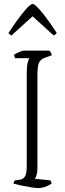

<svg xmlns="http://www.w3.org/2000/svg" viewBox="-20 -970 337 990"><path d="M177 0Q167 0 141.5 -4Q116 -8 90 -13.5Q64 -19 50 -23Q50 -28 52.5 -33Q55 -38 57 -40L80 -43Q98 -45 108 -59Q118 -73 118 -116V-599Q118 -628 122.5 -645.5Q127 -663 131 -670H59Q54 -674 52 -687Q58 -692 76.5 -700.5Q95 -709 102 -709H234Q238 -706 242 -699.5Q246 -693 247 -685L211 -672Q190 -665 181.5 -647.5Q173 -630 173 -584V-104Q173 -82 168.5 -67.5Q164 -53 160 -48L240 -40Q242 -37 243.5 -32.5Q245 -28 246 -23Q210 0 177 0ZM39 -787Q24 -796 24 -801Q65 -862 90 -894Q115 -926 129 -938Q143 -950 148 -950Q154 -950 167.5 -938Q181 -926 206.5 -894Q232 -862 272 -801Q272 -796 257 -787L148 -886Z"/></svg>

Font: Texturina 72pt Thin
Style: Regular
Weight: 100
Designer: Guillermo Torres Carreño
Foundry: Omnibus-Type
Version: Version 1.002; ttfautohint (v1.8.3)